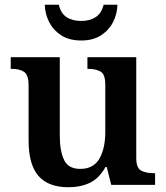

<svg xmlns="http://www.w3.org/2000/svg" viewBox="-20 -776 695 806"><path d="M267 10Q183 10 141.5 -37.5Q100 -85 100 -187V-417Q100 -461 81.5 -474Q63 -487 28 -487H25V-536H231V-206Q231 -142 249 -104.5Q267 -67 317 -67Q372 -67 397 -109.5Q422 -152 422 -223V-420Q422 -465 401.5 -476Q381 -487 350 -487H347V-536H552V-113Q552 -70 573 -59.5Q594 -49 624 -49H631V0H447L428 -75H423Q396 -27 357 -8.5Q318 10 267 10ZM321 -606Q270 -606 236.5 -628Q203 -650 186 -684Q169 -718 168 -756H227Q235 -720 259.5 -704Q284 -688 321 -688Q357 -688 381.5 -704Q406 -720 415 -756H473Q472 -718 455 -684Q438 -650 404.5 -628Q371 -606 321 -606Z"/></svg>

Font: Noto Serif Telugu SemiBold
Style: Regular
Weight: 600
Designer: Jelle Bosma - Monotype Design Team
Foundry: Monotype Imaging Inc.
Version: Version 2.005; ttfautohint (v1.8.4.7-5d5b)